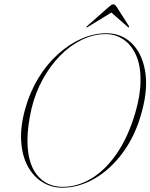

<svg xmlns="http://www.w3.org/2000/svg" viewBox="-20 -865 701 895"><path d="M475.5 -710Q545.5 -710 593.2 -664.2Q641 -618.5 656 -536.5Q671 -454.5 641.5 -345Q612.5 -236 554.5 -156.2Q496.5 -76.5 422.2 -33.2Q348 10 270 10Q220 10 178.2 -15.5Q136.5 -41 110 -89Q83.5 -137 78.8 -205.5Q74 -274 98 -359.5Q120 -437.5 159.5 -502Q199 -566.5 250.8 -613Q302.5 -659.5 360.2 -684.8Q418 -710 475.5 -710ZM272.5 6Q340.5 6 405.2 -32.5Q470 -71 523.2 -147.5Q576.5 -224 610.5 -338.5Q635 -421.5 635 -489Q636 -559.5 614.2 -607.8Q592.5 -656 555.5 -681Q518.5 -706 473 -706Q416 -706 361.5 -679.5Q307 -653 260.5 -605.8Q214 -558.5 179.2 -495.2Q144.5 -432 127 -359Q117.5 -318 112.8 -281Q108 -244 108 -211.5Q107.5 -106 152.2 -50Q197 6 272.5 6ZM581 -737.5Q579 -736 575.5 -739.5L499 -806.5L389.5 -739.5Q384 -736 383 -737.5Q381 -739.5 386 -743.5L487 -832.5Q494 -838.5 498.8 -841.8Q503.5 -845 508.5 -845Q516 -845 524 -832.5L581 -743.5Q583 -739.5 581 -737.5Z"/></svg>

Font: Fraunces 144pt Thin
Style: Italic
Weight: 100
Italic angle: -16°
Version: Version 1.000;[b76b70a41]